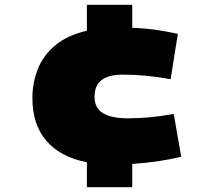

<svg xmlns="http://www.w3.org/2000/svg" viewBox="-20 -675 901 800"><path d="M342 105V1Q232 -20 173.5 -88Q115 -156 115 -266Q115 -330 137.5 -387Q160 -444 210 -486Q260 -528 342 -547V-655H531V-559Q586 -557 630.5 -550.5Q675 -544 721 -534L691 -345Q588 -364 492 -364Q434 -364 404 -342Q374 -320 374 -272Q374 -224 410 -203Q446 -182 512 -182Q557 -182 601 -186Q645 -190 704 -200L735 -22Q641 1 531 8V105Z"/></svg>

Font: Georama Extended Black
Style: Regular
Weight: 900
Width: 7
Designer: Jean-Baptiste Levee
Foundry: Production Type
Version: Version 1.000